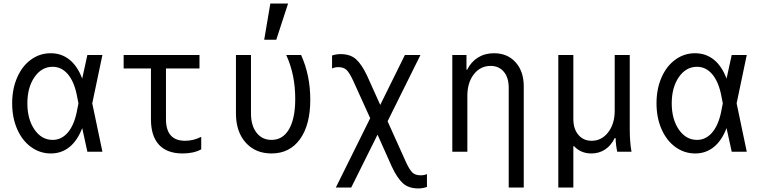

<svg xmlns="http://www.w3.org/2000/svg" viewBox="-20 -847 4237 1072"><path d="M263.2 -549.8Q323.2 -549.8 367.9 -513.9Q412.6 -478 439 -408.2L467.8 -540H551.8L495.1 -270L551.8 0H467.8L439 -131.8Q412.6 -62.5 368.2 -26.4Q323.7 9.8 264.2 9.8Q202.6 9.8 153.1 -26.4Q103.5 -62.5 75.7 -126.5Q47.9 -190.4 47.9 -270Q47.9 -350.1 75.7 -414.1Q103.5 -478 152.8 -513.9Q202.1 -549.8 263.2 -549.8ZM408.2 -220.2 418 -270 408.2 -319.8Q392.6 -394 357.7 -434.1Q322.8 -474.1 273.9 -474.1Q212.4 -474.1 172.6 -416.5Q132.8 -358.9 132.8 -270Q132.8 -181.2 172.6 -123.5Q212.4 -65.9 273.9 -65.9Q322.8 -65.9 357.7 -106Q392.6 -146 408.2 -220.2Z M906.7 -181.2Q906.7 -61 1013.7 -61Q1060.1 -61 1103.5 -83V-13.2Q1061.5 9.8 999.5 9.8Q912.6 9.8 867.7 -38.8Q822.8 -87.4 822.8 -181.2V-464.8H670.4V-540H1093.8V-464.8H906.7Z M1661.1 -540Q1712.4 -426.8 1712.4 -290Q1712.4 -149.4 1654.8 -69.8Q1597.2 9.8 1496.1 9.8Q1405.8 9.8 1351.6 -51Q1297.4 -111.8 1297.4 -213.9V-540H1381.3V-213.9Q1381.3 -146 1412.4 -106Q1443.4 -65.9 1496.1 -65.9Q1559.1 -65.9 1593.8 -125.7Q1628.4 -185.5 1628.4 -294.9Q1628.4 -431.2 1578.1 -540ZM1588.4 -827.1 1522.5 -625H1455.1L1489.3 -827.1Z M1855 200.2 2046.9 -187 1950.7 -398.9Q1931.6 -439.9 1915.3 -456.1Q1898.9 -472.2 1868.7 -472.2Q1850.6 -472.2 1834 -464.8V-537.1Q1856.9 -544.9 1881.8 -544.9Q1936 -544.9 1968 -516.1Q2000 -487.3 2029.8 -423.8L2103 -261.2L2240.7 -540H2327.6L2144 -169.9L2247.1 59.1Q2266.1 100.1 2282.2 116Q2298.3 131.8 2328.6 131.8Q2348.1 131.8 2363.8 125V196.8Q2339.4 205.1 2315.9 205.1Q2261.7 205.1 2229.7 176.3Q2197.8 147.5 2168 84L2087.9 -95.2L1940.9 200.2Z M2505.4 0V-540H2584.5V-458H2588.4Q2610.4 -502 2648.9 -525.9Q2687.5 -549.8 2738.3 -549.8Q2813.5 -549.8 2858.9 -499Q2904.3 -448.2 2904.3 -365.2V200.2H2820.3V-357.9Q2820.3 -413.6 2793 -446.3Q2765.6 -479 2719.2 -479Q2662.1 -479 2625.7 -432.4Q2589.4 -385.7 2589.4 -312V0Z M3097.2 200.2V-540H3181.2V-182.1Q3181.2 -127.4 3209.2 -94.2Q3237.3 -61 3283.2 -61Q3339.4 -61 3375.7 -108.4Q3412.1 -155.8 3412.1 -228V-540H3496.1V-129.9Q3496.1 -51.8 3505.9 0H3426.3Q3418.5 -34.2 3417 -76.2H3412.1Q3392.1 -34.7 3358.6 -12.5Q3325.2 9.8 3282.2 9.8Q3222.7 9.8 3185.1 -30.8H3181.2V200.2Z M3860.8 -549.8Q3920.9 -549.8 3965.6 -513.9Q4010.3 -478 4036.6 -408.2L4065.4 -540H4149.4L4092.8 -270L4149.4 0H4065.4L4036.6 -131.8Q4010.3 -62.5 3965.8 -26.4Q3921.4 9.8 3861.8 9.8Q3800.3 9.8 3750.7 -26.4Q3701.2 -62.5 3673.3 -126.5Q3645.5 -190.4 3645.5 -270Q3645.5 -350.1 3673.3 -414.1Q3701.2 -478 3750.5 -513.9Q3799.8 -549.8 3860.8 -549.8ZM4005.9 -220.2 4015.6 -270 4005.9 -319.8Q3990.2 -394 3955.3 -434.1Q3920.4 -474.1 3871.6 -474.1Q3810.1 -474.1 3770.3 -416.5Q3730.5 -358.9 3730.5 -270Q3730.5 -181.2 3770.3 -123.5Q3810.1 -65.9 3871.6 -65.9Q3920.4 -65.9 3955.3 -106Q3990.2 -146 4005.9 -220.2Z"/></svg>

Font: CommitMono
Style: Regular
Weight: 400
Monospace: yes
Designer: Eigil Nikolajsen
Foundry: Eigil Nikolajsen
Version: Version 1.143